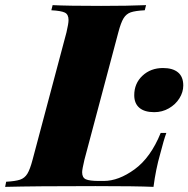

<svg xmlns="http://www.w3.org/2000/svg" viewBox="-68 -728 734 748"><path d="M556 -128Q539 -69 530 0Q462 -3 304 -3Q68 -3 -48 0L-44 -20Q-8 -22 10 -28Q28 -34 38.5 -51Q49 -68 59 -106L191 -602Q199 -636 199 -650Q199 -672 184.5 -679Q170 -686 132 -688L137 -708Q195 -705 326 -705Q431 -705 501 -708L496 -688Q459 -686 441.5 -680Q424 -674 413.5 -657Q403 -640 393 -602L261 -106Q252 -68 252 -57Q252 -36 266.5 -29.5Q281 -23 318 -23H336Q394 -23 456.5 -68.5Q519 -114 558 -210H580Q570 -183 556 -128ZM567 -463Q605 -463 625.5 -446Q646 -429 646 -395Q646 -369 631 -345Q616 -321 590 -306Q564 -291 533 -291Q495 -291 475 -308Q455 -325 455 -357Q455 -403 487 -433Q519 -463 567 -463Z"/></svg>

Font: Playfair Display SC Black
Style: Italic
Weight: 900
Italic angle: -14°
Designer: Claus Eggers Sørensen
Foundry: Claus Eggers Sørensen
Version: Version 1.200; ttfautohint (v1.6)